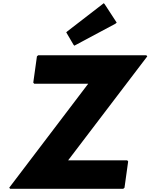

<svg xmlns="http://www.w3.org/2000/svg" viewBox="-20 -1179 945 1206"><path d="M905 -825 899 -832H220L212 -825L189 -660L195 -653H534L38 0L44 7H754L762 0L785 -165L779 -172H408ZM404 -983 396 -976 441 -899 447 -892 705 -1030 713 -1037 638 -1152 632 -1159Z"/></svg>

Font: Hussar Woodtype
Style: BlkObl
Weight: 900
Foundry: Cannot Into Space Fonts
Version: Version 1.07